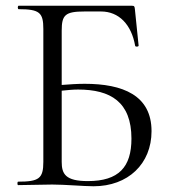

<svg xmlns="http://www.w3.org/2000/svg" viewBox="-20 -645 598 669"><path d="M306 4C426 4 508 -74 508 -188C508 -313 408 -353 275 -353C249 -353 221 -351 195 -349V-538C195 -593 207 -605 275 -605H332C394 -605 438 -560 451 -485C453 -481 463 -482 463 -486L450 -613C449 -623 448 -625 439 -625H45C41 -625 41 -613 45 -613C118 -613 131 -601 131 -544V-81C131 -23 116 -12 43 -12C40 -12 40 0 43 0L162 -2C206 -2 272 4 306 4ZM195 -81V-329C214 -331 234 -333 252 -333C365 -333 438 -290 438 -162C438 -63 394 -14 286 -14C208 -14 195 -39 195 -81Z"/></svg>

Font: Cormorant Garamond
Style: Regular
Weight: 400
Designer: Christian Thalmann (Catharsis Fonts)
Foundry: Catharsis Fonts
Version: Version 4.002;Glyphs 3.4 (3410)